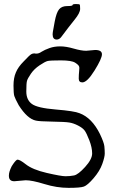

<svg xmlns="http://www.w3.org/2000/svg" viewBox="-20 -907 562 937"><path d="M256.3 -713.9Q236.8 -714.4 236.8 -739.7Q236.8 -743.2 237.8 -750.7Q238.8 -758.3 247.1 -802.2Q255.4 -846.2 268.6 -861.8Q281.7 -877.4 307.9 -877.4Q334 -877.4 334 -882.3Q334 -887.2 349.9 -887.2Q365.7 -887.2 368.4 -885.3Q371.1 -883.3 371.1 -863.8Q371.1 -844.2 344.5 -811.5Q317.9 -778.8 277.8 -725.1Q268.6 -713.9 256.3 -713.9ZM381.8 -504.9Q364.3 -504.9 364.3 -523.4Q364.3 -542 366.2 -559.6Q367.2 -568.4 367.2 -574.2Q367.2 -580.1 366.2 -582Q364.3 -589.8 346.7 -601.1Q329.1 -612.3 277.3 -612.3Q225.6 -612.3 212.9 -609.4Q200.2 -606.4 173.3 -588.4Q146.5 -570.3 130.9 -547.4Q115.2 -524.4 111.8 -512.7Q108.4 -501 108.4 -460.4Q108.4 -419.9 135.3 -399.9Q162.1 -379.9 252.4 -372.6Q342.8 -365.2 368.2 -354.5Q428.7 -332 467.8 -252.9Q487.3 -211.9 489.3 -193.4Q491.2 -174.8 491.2 -157.7Q491.2 -140.6 479 -106.4Q466.8 -72.3 437 -37.6Q407.2 -2.9 389.6 3.4Q372.1 9.8 314.5 9.8Q256.8 9.8 196.8 -8.8Q136.7 -27.3 105.5 -27.3L49.8 -22.5Q23.4 -22.5 23.4 -48.8Q23.4 -49.8 23.4 -50.8Q23.4 -68.4 37.1 -95.7Q53.7 -122.1 62.5 -127Q63.5 -127 65.4 -127.9Q77.1 -127.9 105.5 -105.5Q138.7 -79.1 208.5 -63Q278.3 -46.9 299.8 -46.9Q321.3 -46.9 341.3 -50.8Q361.3 -54.7 395.5 -92.3Q429.7 -129.9 429.7 -158.2Q429.7 -186.5 416 -222.2Q402.3 -257.8 392.6 -270.5Q382.8 -283.2 360.8 -294.4Q338.9 -305.7 318.4 -309.1Q297.9 -312.5 234.9 -313.5Q171.9 -314.5 155.3 -318.4Q113.3 -327.1 71.3 -393.6Q53.7 -425.8 49.8 -438.5Q45.9 -451.2 45.9 -489.3Q45.9 -527.3 57.6 -553.7Q68.4 -580.1 95.7 -607.4Q124 -637.7 132.8 -642.6Q139.6 -646.5 148.4 -646.5Q149.4 -645.5 154.3 -645.5Q154.3 -645.5 159.2 -645.5Q169.9 -645.5 182.6 -654.3Q198.2 -664.1 221.7 -672.4Q245.1 -680.7 273.9 -680.7Q302.7 -680.7 339.8 -669.9Q377 -659.2 400.4 -659.2L444.3 -663.1Q477.5 -663.1 477.5 -642.1Q477.5 -621.1 441.4 -563Q405.3 -504.9 381.8 -504.9Z"/></svg>

Font: Drukaatie burti
Style: Light
Weight: 300
Version: Version 0.14